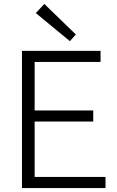

<svg xmlns="http://www.w3.org/2000/svg" viewBox="-20 -950 593 970"><path d="M91 0V-693H488V-637H155V-392H451V-336H155V-56H513V0ZM333 -742 161 -884 204 -930 363 -776Z"/></svg>

Font: Ubuntu Sans Light
Style: Regular
Weight: 300
Designer: Dalton Maag Ltd
Foundry: Dalton Maag Ltd
Version: Version 1.006; ttfautohint (v1.8.4.7-5d5b)